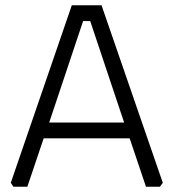

<svg xmlns="http://www.w3.org/2000/svg" viewBox="-20 -710 659 730"><path d="M21 -15 253 -690H366L599 -15L588 0H535L473 -184H146L84 0H31ZM167 -244H452L323 -630H296Z"/></svg>

Font: Oxanium Light
Style: Regular
Weight: 300
Designer: Severin Meyer
Version: Version 1.000